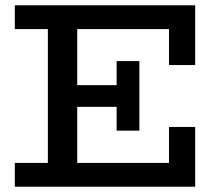

<svg xmlns="http://www.w3.org/2000/svg" viewBox="-20 -706 832 726"><path d="M36 0V-90H161V-596H36V-686H718V-460H619V-596H272V-384H421V-475H507V-212H421V-302H272V-90H619V-226H718V0Z"/></svg>

Font: BioRhyme ExtraBold Medium
Style: Regular
Weight: 500
Version: Version 1.600;gftools[0.9.33]